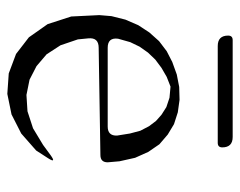

<svg xmlns="http://www.w3.org/2000/svg" viewBox="-87 -601 674 540"><g transform="rotate(90 250.0 -331.0)"><path d="M417 -136.7Q440.4 -153.3 424.8 -128.9L403.3 -95.7L355.5 -53.7L301.8 -26.4L244.1 -14.6L186.5 -18.6L131.8 -39.1L85 -75.2L47.9 -127.9L26.4 -194.3L22.5 -273.4L25.4 -307.6L35.2 -346.7L50.8 -382.8L71.3 -414.1L95.7 -441.4L124 -462.9L154.3 -478.5L189.5 -491.2L224.6 -498L260.7 -499L295.9 -494.1L329.1 -483.4L358.4 -465.8L385.7 -442.4L407.2 -411.1L423.8 -374L433.6 -330.1L436.5 -296.9Q436.5 -276.4 416 -276.4L114.3 -271.5Q85 -271.5 87.9 -242.2L90.8 -212.9L107.4 -164.1L132.8 -125L166 -96.7L204.1 -77.1L247.1 -68.4L293 -71.3L340.8 -86.9L387.7 -115.2ZM223.6 -473.6 196.3 -462.9 170.9 -448.2 147.5 -430.7 127.9 -410.2 111.3 -386.7 98.6 -360.4 88.9 -326.2Q85 -296.9 114.3 -296.9H335.9Q362.3 -296.9 361.3 -323.2L355.5 -359.4L347.7 -388.7L335 -413.1L320.3 -432.6L302.7 -448.2L281.2 -461.9L254.9 -470.7ZM365.2 -648.4Q394.5 -648.4 394.5 -619.1Q394.5 -606.4 381.8 -606.4H109.4Q80.1 -606.4 80.1 -635.7Q80.1 -648.4 92.8 -648.4Z"/></g></svg>

Font: B2 Hana
Style: Regular
Weight: 500
Version: 2020-08-05; (max)